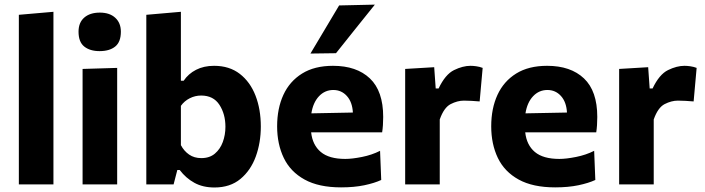

<svg xmlns="http://www.w3.org/2000/svg" viewBox="-20 -797 3048 830"><path d="M61.5 0V-733L211 -746V0Z M337 0V-499L486.5 -503.5V0ZM410.5 -576Q369 -576 344.2 -595.8Q319.5 -615.5 319.5 -660Q319.5 -699.5 344.2 -721Q369 -742.5 411.5 -742.5Q454 -742.5 478.2 -720.2Q502.5 -698 502.5 -660Q502.5 -615.5 478 -595.8Q453.5 -576 410.5 -576Z M907 13.5Q857 13.5 820.2 -6.8Q783.5 -27 757 -62H746.5L730.5 0H612.5V-733L762 -746V-448H774Q794 -478 827.5 -495.2Q861 -512.5 905.5 -512.5Q971.5 -512.5 1016.5 -477.8Q1061.5 -443 1084.5 -383.8Q1107.5 -324.5 1107.5 -250Q1107.5 -180.5 1085.8 -120.5Q1064 -60.5 1019.5 -23.5Q975 13.5 907 13.5ZM850.5 -113.5Q886 -113.5 909 -133Q932 -152.5 943.2 -183.2Q954.5 -214 954.5 -249Q954.5 -304 928.5 -344Q902.5 -384 849.5 -384Q823.5 -384 800.2 -372.2Q777 -360.5 762 -339.5V-169.5Q775.5 -144 797.5 -128.8Q819.5 -113.5 850.5 -113.5Z M1454.5 13Q1358 13 1296.8 -20.8Q1235.5 -54.5 1206.8 -114.2Q1178 -174 1178 -251Q1178 -328 1205 -386.8Q1232 -445.5 1285.8 -479Q1339.5 -512.5 1419.5 -512.5Q1521.5 -512.5 1579 -458Q1636.5 -403.5 1636.5 -291.5Q1636.5 -254 1632 -225H1325Q1331 -170 1366.8 -140Q1402.5 -110 1472.5 -110Q1502 -110 1544.8 -118.5Q1587.5 -127 1623 -145L1628 -19Q1599 -5.5 1555 3.8Q1511 13 1454.5 13ZM1421 -408Q1384.5 -408 1359 -381Q1333.5 -354 1326 -307L1505.5 -310.5Q1503 -356 1479.5 -382Q1456 -408 1421 -408ZM1322 -565.5Q1353 -617.5 1384 -669.5Q1415 -721.5 1446 -773.5L1600.5 -777Q1557 -723 1515 -670.5Q1473 -618 1432.5 -567Z M1731.5 0V-499L1857 -506.5L1863.5 -414.5H1876Q1905 -475.5 1942.8 -494Q1980.5 -512.5 2014 -512.5Q2025 -512.5 2039.2 -510.5Q2053.5 -508.5 2066.5 -503.5L2053.5 -358.5Q2034 -360 2018.5 -361Q2003 -362 1985.5 -362Q1957.5 -362 1928.2 -347Q1899 -332 1881 -280.5V0Z M2380 13Q2283.5 13 2222.2 -20.8Q2161 -54.5 2132.2 -114.2Q2103.5 -174 2103.5 -251Q2103.5 -328 2130.5 -386.8Q2157.5 -445.5 2211.2 -479Q2265 -512.5 2345 -512.5Q2447 -512.5 2504.5 -458Q2562 -403.5 2562 -291.5Q2562 -254 2557.5 -225H2250.5Q2256.5 -170 2292.2 -140Q2328 -110 2398 -110Q2427.5 -110 2470.2 -118.5Q2513 -127 2548.5 -145L2553.5 -19Q2524.5 -5.5 2480.5 3.8Q2436.5 13 2380 13ZM2346.5 -408Q2310 -408 2284.5 -381Q2259 -354 2251.5 -307L2431 -310.5Q2428.5 -356 2405 -382Q2381.5 -408 2346.5 -408Z M2656.5 0V-499L2782 -506.5L2788.5 -414.5H2801Q2830 -475.5 2867.8 -494Q2905.5 -512.5 2939 -512.5Q2950 -512.5 2964.2 -510.5Q2978.5 -508.5 2991.5 -503.5L2978.5 -358.5Q2959 -360 2943.5 -361Q2928 -362 2910.5 -362Q2882.5 -362 2853.2 -347Q2824 -332 2806 -280.5V0Z"/></svg>

Font: Commissioner
Style: Bold
Weight: 700
Designer: Kostas Bartsokas
Foundry: Kostas Bartsokas
Version: Version 1.000; ttfautohint (v1.8.3)